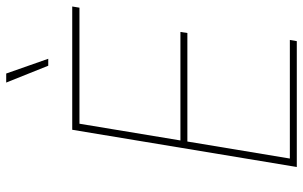

<svg xmlns="http://www.w3.org/2000/svg" viewBox="-200 -782 981 622"><g transform="rotate(-90 291.0 -470.5)"><path d="M61.5 0 182.1 -727.5H581.5L577.6 -704.1H201.7L147.5 -377H499L495.6 -354.5H144L88.9 -22.5H473.1L469.2 0ZM389.6 -805.2 335 -941.4H364.3L412.1 -805.2Z"/></g></svg>

Font: Inter 18pt Thin
Style: Italic
Weight: 250
Italic angle: -9.3988°
Version: Version 4.001;git-66647c0bb